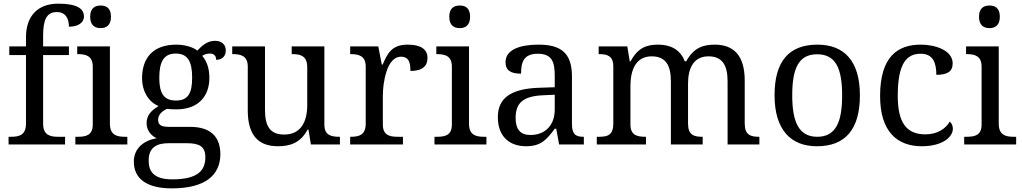

<svg xmlns="http://www.w3.org/2000/svg" viewBox="-20 -790 5590 1050"><path d="M335.9 -42H297.9C253.4 -42 215.8 -51.3 215.8 -113.8V-488.8H356.9V-536.1H215.8V-595.2C215.8 -679.7 233.9 -724.1 291 -724.1C341.3 -724.1 356.9 -684.6 356.9 -644C405.3 -644 439 -664.1 439 -700.2C439 -721.2 429.7 -738.3 408.2 -750.5C386.2 -762.7 351.1 -770 298.8 -770C189.9 -770 122.1 -706.1 122.1 -585.9V-536.1H30.8V-488.8H122.1V-113.8C122.1 -51.3 85 -42 40 -42H26.9V0H335.9Z M405.3 -42H392.1V0H676.3V-42H663.1C618.7 -42 581.1 -51.3 581.1 -113.8V-536.1H402.3V-494.1H405.3C449.7 -494.1 487.3 -484.4 487.3 -425.8V-108.9C487.3 -50.3 450.7 -42 405.3 -42ZM473.1 -698.2C473.1 -652.8 497.6 -636.2 530.3 -636.2C561.5 -636.2 586.9 -651.9 586.9 -698.2C586.9 -746.6 561 -759.8 530.3 -759.8C498 -759.8 473.1 -744.6 473.1 -698.2Z M1214.8 -515.1C1214.8 -543 1195.3 -566.9 1155.8 -566.9C1111.3 -566.9 1080.1 -535.6 1059.1 -513.2C1038.6 -531.2 991.2 -545.9 944.8 -545.9C819.3 -545.9 756.8 -476.1 756.8 -360.8C756.8 -294.4 790 -233.4 847.2 -210C801.8 -182.6 781.7 -155.8 781.7 -116.2C781.7 -74.2 809.6 -45.9 836.9 -34.2C770.5 -22.5 711.9 17.6 711.9 94.2C711.9 186 780.8 240.2 919.9 240.2C1010.3 240.2 1077.1 222.2 1120.6 189.9C1164.1 157.7 1185.1 110.4 1185.1 53.2C1185.1 10.3 1173.8 -27.8 1147.5 -54.2C1121.1 -80.6 1080.1 -96.2 1020 -96.2H906.7C871.1 -96.2 844.7 -101.1 844.7 -133.8C844.7 -164.6 867.2 -182.1 893.1 -194.8C908.7 -192.9 924.3 -191.9 944.8 -191.9C1065.9 -191.9 1125 -265.1 1125 -363.8C1125 -420.9 1108.9 -457 1085.9 -484.9C1099.1 -493.2 1111.8 -497.1 1128.9 -497.1C1155.8 -497.1 1162.1 -478 1162.1 -462.9C1197.8 -462.9 1214.8 -485.4 1214.8 -515.1ZM793 87.9C793 8.8 846.7 -6.8 902.8 -6.8H1001C1068.4 -6.8 1103 9.3 1103 69.8C1103 140.6 1064 190.9 921.9 190.9C871.1 190.9 838.9 179.7 819.3 161.6C799.8 143.6 793 117.2 793 87.9ZM851.1 -363.8C851.1 -453.6 876.5 -497.1 940.9 -497.1C1005.9 -497.1 1030.8 -455.1 1030.8 -365.2C1030.8 -278.8 1007.8 -240.2 941.9 -240.2C877.4 -240.2 851.1 -278.3 851.1 -363.8Z M1753.9 -108.9V-536.1H1575.2V-494.1H1578.1C1623.5 -494.1 1660.2 -484.4 1660.2 -421.9V-215.8C1660.2 -119.6 1622.1 -54.2 1534.2 -54.2C1454.6 -54.2 1429.2 -102.1 1429.2 -190.9V-536.1H1250V-494.1H1252.9C1297.4 -494.1 1335 -484.4 1335 -425.8V-186C1335 -47.9 1395 9.8 1500 9.8C1563.5 9.8 1622.1 -6.3 1662.1 -81.1H1667L1680.2 0H1838.9V-42H1835.9C1790.5 -42 1753.9 -50.3 1753.9 -108.9Z M2183.6 0V-42H2155.8C2110.4 -42 2073.7 -50.3 2073.7 -108.9V-266.1C2073.7 -304.7 2079.1 -355.5 2094.7 -401.9C2109.9 -447.3 2136.2 -480 2171.9 -480C2210.9 -480 2224.6 -457 2224.6 -401.9C2292.5 -401.9 2317.9 -431.2 2317.9 -473.1C2317.9 -519.5 2282.7 -545.9 2210 -545.9C2122.1 -545.9 2099.1 -498 2072.8 -437H2067.9L2048.8 -536.1H1895V-494.1H1897.9C1942.4 -494.1 1980 -484.4 1980 -425.8V-113.8C1980 -51.3 1942.9 -42 1897.9 -42H1895V0Z M2369.1 -42H2356V0H2640.1V-42H2627C2582.5 -42 2544.9 -51.3 2544.9 -113.8V-536.1H2366.2V-494.1H2369.1C2413.6 -494.1 2451.2 -484.4 2451.2 -425.8V-108.9C2451.2 -50.3 2414.6 -42 2369.1 -42ZM2437 -698.2C2437 -652.8 2461.4 -636.2 2494.1 -636.2C2525.4 -636.2 2550.8 -651.9 2550.8 -698.2C2550.8 -746.6 2524.9 -759.8 2494.1 -759.8C2461.9 -759.8 2437 -744.6 2437 -698.2Z M2799.8 -145C2799.8 -184.1 2809.1 -214.4 2832.5 -234.9C2856 -255.4 2893.1 -266.6 2949.7 -269L3013.7 -272V-190.9C3013.7 -106 2962.4 -51.8 2880.9 -51.8C2825.7 -51.8 2799.8 -82.5 2799.8 -145ZM2702.6 -149.9C2702.6 -40 2769 9.8 2857.9 9.8C2940.9 9.8 2972.2 -30.3 3013.7 -85.9H3022L3037.6 0H3172.9V-42H3169.9C3126 -42 3107.9 -57.6 3107.9 -113.8V-373C3107.9 -500.5 3046.9 -545.9 2924.8 -545.9C2823.7 -545.9 2744.6 -518.6 2744.6 -450.2C2744.6 -403.8 2774.4 -387.2 2829.6 -387.2C2829.6 -449.2 2843.3 -496.1 2920.9 -496.1C3002.4 -496.1 3013.7 -446.3 3013.7 -373V-313L2930.7 -310.1C2777.8 -305.7 2702.6 -255.9 2702.6 -149.9Z M3512.7 -42H3509.8C3464.4 -42 3427.7 -50.3 3427.7 -108.9V-319.8C3427.7 -407.7 3457.5 -481.9 3543.9 -481.9C3620.1 -481.9 3648.9 -433.6 3648.9 -345.2V0H3822.8V-42H3819.8C3775.4 -42 3742.7 -51.8 3742.7 -113.8V-333C3742.7 -413.6 3771 -481.9 3854 -481.9C3930.2 -481.9 3959 -433.6 3959 -345.2V0H4132.8V-42H4129.9C4085.4 -42 4052.7 -51.8 4052.7 -113.8V-350.1C4052.7 -418.5 4037.1 -467.8 4009.3 -499.5C3981.4 -530.8 3940.4 -545.9 3889.6 -545.9C3827.1 -545.9 3773.4 -529.8 3732.9 -455.1H3724.6C3699.7 -521.5 3643.1 -545.9 3579.6 -545.9C3516.1 -545.9 3468.8 -529.3 3428.7 -455.1H3423.8L3410.6 -536.1H3253.9V-494.1H3256.8C3301.3 -494.1 3334 -484.4 3334 -425.8V-113.8C3334 -51.8 3303.2 -42 3256.8 -42H3243.7V0H3512.7Z M4682.6 -269C4682.6 -362.8 4661.1 -432.1 4621.1 -478C4581.1 -523.9 4522.9 -545.9 4450.7 -545.9C4295.9 -545.9 4215.8 -456.1 4215.8 -269C4215.8 -175.3 4237.8 -105.5 4277.8 -59.1C4317.9 -12.7 4375.5 9.8 4447.8 9.8C4601.6 9.8 4682.6 -81.1 4682.6 -269ZM4312.5 -269C4312.5 -417 4348.1 -493.2 4448.7 -493.2C4499 -493.2 4533.2 -474.1 4554.7 -437C4576.2 -399.4 4585.4 -343.3 4585.4 -269C4585.4 -194.8 4576.7 -138.2 4555.2 -100.1C4533.7 -62 4500 -42 4449.7 -42C4349.1 -42 4312.5 -121.6 4312.5 -269Z M5021 9.8C5133.3 9.8 5190.9 -40 5190.9 -85.9C5190.9 -104 5183.6 -117.2 5173.8 -125C5150.9 -84 5103 -55.2 5041 -55.2C4933.6 -55.2 4889.6 -124 4889.6 -266.1C4889.6 -355.5 4901.9 -413.1 4923.8 -448.2C4945.8 -483.4 4977.1 -496.1 5015.6 -496.1C5082.5 -496.1 5100.6 -446.3 5100.6 -380.9C5159.7 -380.9 5189.9 -397.5 5189.9 -443.8C5189.9 -513.2 5098.1 -545.9 5015.6 -545.9C4889.6 -545.9 4793 -480.5 4793 -265.1C4793 -167 4816.4 -98.6 4856.9 -54.2C4897.5 -9.8 4954.6 9.8 5021 9.8Z M5266.1 -42H5252.9V0H5537.1V-42H5523.9C5479.5 -42 5441.9 -51.3 5441.9 -113.8V-536.1H5263.2V-494.1H5266.1C5310.5 -494.1 5348.1 -484.4 5348.1 -425.8V-108.9C5348.1 -50.3 5311.5 -42 5266.1 -42ZM5334 -698.2C5334 -652.8 5358.4 -636.2 5391.1 -636.2C5422.4 -636.2 5447.8 -651.9 5447.8 -698.2C5447.8 -746.6 5421.9 -759.8 5391.1 -759.8C5358.9 -759.8 5334 -744.6 5334 -698.2Z"/></svg>

Font: The Erased English
Style: Regular
Weight: 400
Designer: Monotype Design team + ligartures altered by 180 Amsterdam
Foundry: Monotype Imaging Inc.
Version: Version 1.030;Glyphs 3.1.2 (3151)